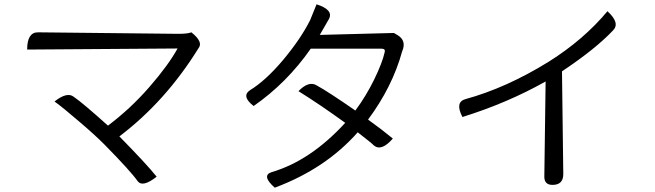

<svg xmlns="http://www.w3.org/2000/svg" viewBox="-20 -830 3040 891"><path d="M868 -680Q925 -635 901 -606Q748 -359 534 -197Q659 -70 707 -10Q642 41 619 11Q588 -34 463 -161Q418 -206 345 -268Q272 -331 233 -359Q291 -405 322 -381Q363 -353 481 -247Q586 -326 673 -426Q761 -527 804 -605L106 -600Q106 -680 156 -680L809 -673Q850 -673 868 -680Z M1449 -810Q1530 -784 1506 -741L1464 -668L1808 -677L1825 -667Q1868 -641 1846 -591Q1801 -427 1688 -275Q1751 -230 1803 -187Q1750 -126 1715 -155Q1705 -166 1640 -216Q1491 -47 1255 41Q1192 -15 1240 -31Q1421 -84 1582 -260Q1466 -344 1365 -407Q1413 -456 1449 -434Q1504 -404 1629 -317Q1678 -383 1716 -460Q1754 -538 1765 -587Q1770 -604 1751 -604H1422Q1311 -445 1157 -338Q1098 -384 1141 -412Q1213 -456 1294 -552Q1375 -649 1419 -736L1449 -810Z M2126 -287Q2090 -356 2140 -370Q2330 -422 2527 -544Q2689 -646 2799 -778Q2859 -723 2825 -689Q2744 -603 2588 -499L2594 -22Q2594 28 2544 28Q2506 28 2506 -10L2512 -452Q2337 -353 2126 -287Z"/></svg>

Font: Swei Half Moon CJK TC
Style: DemiLight
Weight: 350
Version: Version 2.125